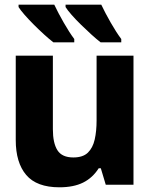

<svg xmlns="http://www.w3.org/2000/svg" viewBox="-20 -786 640 817"><path d="M233 11Q136 11 91.5 -41.5Q47 -94 47 -190V-549H205V-236Q205 -177 224.5 -146.5Q244 -116 292 -116Q333 -116 354 -136.5Q375 -157 383 -192.5Q391 -228 391 -273V-549H548V0H430L409 -70H400Q374 -29 333.5 -9Q293 11 233 11ZM408 -606Q391 -619 369 -639Q347 -659 324.5 -681Q302 -703 284.5 -723Q267 -743 259 -756V-766H411Q427 -732 451 -690Q475 -648 496 -620V-606ZM207 -606Q190 -619 168 -639Q146 -659 124 -681Q102 -703 84.5 -723Q67 -743 59 -756V-766H211Q227 -732 251 -690Q275 -648 296 -620V-606Z"/></svg>

Font: Noto Sans Mono ExtraBold
Style: Regular
Weight: 800
Designer: Monotype Design Team
Foundry: Monotype Imaging Inc.
Version: Version 2.014